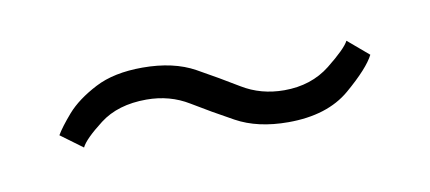

<svg xmlns="http://www.w3.org/2000/svg" viewBox="-27 -767 408 182"><g transform="rotate(-10 177.0 -676.5)"><path d="M241 -639.5Q211.5 -639.5 191 -650.8Q170.5 -662 152.5 -673Q134.5 -684 112 -684Q84.5 -684 67 -670.5Q49.5 -657 46 -649.5L25 -665Q29 -672 39.2 -683.8Q49.5 -695.5 67.8 -705Q86 -714.5 113.5 -714.5Q143.5 -714.5 163.8 -703.2Q184 -692 202 -681Q220 -670 242.5 -670Q268.5 -670 286.8 -684.5Q305 -699 308.5 -706L328.5 -689Q322.5 -677 300.5 -658.2Q278.5 -639.5 241 -639.5Z"/></g></svg>

Font: Imbue 50pt Medium
Style: Regular
Weight: 500
Designer: Tyler Finck
Foundry: Etcetera Type Company
Version: Version 1.102; ttfautohint (v1.8.3)